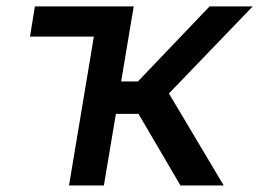

<svg xmlns="http://www.w3.org/2000/svg" viewBox="-20 -565 790 585"><path d="M387.4 -545.5H86.3L71.4 -453.5H266L190.3 0H296.5L333.1 -218H402L529.8 0H661.6L494.7 -280.2L750 -545.5H618.6L400.2 -316.8H349.1Z"/></svg>

Font: Magic Ui Pro Medium
Style: Italic
Weight: 500
Italic angle: -9.39999°
Designer: Stefan Endress, Andreas Faust
Version: Version 1.000;FEAKit 1.0